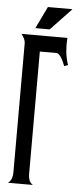

<svg xmlns="http://www.w3.org/2000/svg" viewBox="-57 -847 365 878"><g transform="rotate(5 126.0 -408.0)"><path d="M14.6 0Q25.9 -8.3 30.5 -20.8Q35.2 -33.2 35.2 -46.4V-639.6Q35.2 -652.3 29.8 -663.3Q24.4 -674.3 17.1 -683.6H227.5Q225.1 -652.8 228 -621.3Q231 -589.8 241.2 -560.1L224.1 -553.7Q221.7 -559.6 217.8 -569.1Q213.9 -578.6 208.7 -587.6Q203.6 -596.7 197 -603.5Q190.4 -610.4 182.6 -610.4H107.4V-46.4Q107.4 -33.2 111.8 -20.5Q116.2 -7.8 128.9 0ZM77.6 -715.3 126.5 -816.4H239.3L143.6 -715.3H77.6Z"/></g></svg>

Font: XAYAX
Style: Regular
Weight: 400
Designer: Peter Wiegel
Foundry: Peter Wiegel
Version: Version 1.000 2009 initial release